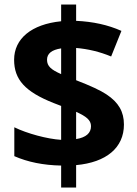

<svg xmlns="http://www.w3.org/2000/svg" viewBox="-20 -779 611 857"><path d="M533.2 -223.1C533.2 -280.3 509.3 -321.8 455.6 -357.4C428.7 -375.5 383.3 -396.5 319.8 -420.9V-564.9C373 -560.5 425.3 -547.9 476.1 -526.9L522 -641.1C461.9 -668 394.5 -682.6 319.8 -686V-758.8H252.9V-684.1C120.6 -670.9 43 -606.4 43 -512.2C43 -424.3 91.3 -369.6 220.2 -318.8L252.9 -306.2V-154.8C190.4 -158.7 100.6 -183.1 43.9 -210.9V-82C104 -55.7 173.3 -41.5 252.9 -40V58.1H319.8V-42C454.6 -54.2 533.2 -119.6 533.2 -223.1ZM189.9 -512.2C189.9 -540 210.9 -556.6 252.9 -563V-448.2C208.5 -467.8 189.9 -483.4 189.9 -512.2ZM386.2 -215.8C386.2 -185.1 364.3 -165.5 319.8 -158.2V-279.8C364.3 -259.8 386.2 -243.2 386.2 -215.8Z"/></svg>

Font: Open Sans bold
Style: Bold
Weight: 700
Foundry: Ascender Corporation
Version: Version 1.100;PS 001.100;hotconv 1.0.88;makeotf.lib2.5.64775